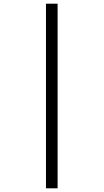

<svg xmlns="http://www.w3.org/2000/svg" viewBox="-20 -780 562 1040"><path d="M229 240V-760H292V240Z"/></svg>

Font: Noto Serif Ethiopic SemiCondensed SemiBold
Style: Regular
Weight: 600
Width: 4
Designer: Monotype Design Team
Foundry: Monotype Imaging Inc.
Version: Version 2.102; ttfautohint (v1.8.4.7-5d5b)